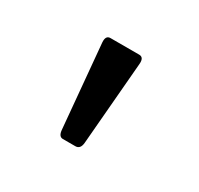

<svg xmlns="http://www.w3.org/2000/svg" viewBox="-62 -749 360 347"><g transform="rotate(30 118.0 -575.5)"><path d="M89.5 -488.3 73.8 -661.8Q72.7 -676 82.7 -676H142.7Q152.7 -676 151.5 -661.8L137 -488.5Q135.7 -475 125.5 -475H99.3Q90.7 -475 89.5 -488.3Z"/></g></svg>

Font: Vivano Light
Style: Regular
Weight: 300
Designer: Joe Prince, Josias Burgherr
Version: Version 2.064;September 19, 2022;FontCreator 14.0.0.2877 64-